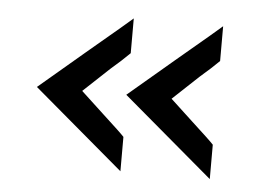

<svg xmlns="http://www.w3.org/2000/svg" viewBox="-37 -478 680 473"><g transform="rotate(5 303.0 -242.0)"><path d="M165 -337Q271 -426 276 -431V-345Q257 -326 229 -302L165 -242L221 -190Q268 -147 276 -138V-53L53 -242Q62 -250 165 -337ZM386 -337Q492 -426 497 -431V-345Q478 -326 450 -302L386 -242L442 -190Q489 -147 497 -138V-53L274 -242Q283 -250 386 -337Z"/></g></svg>

Font: Josefin Sans
Style: Regular
Weight: 400
Designer: Santiago Orozco
Foundry: Typemade
Version: Version 2.000